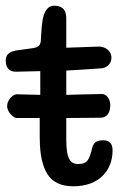

<svg xmlns="http://www.w3.org/2000/svg" viewBox="-33 -641 426 672"><path d="M106 -165C106 -128 108 -70 134 -30C152 -3 181 11 224 11C315 11 361 -46 361 -114C361 -137 352 -150 328 -150C306 -150 294 -143 289 -121C279 -78 270 -67 241 -67C212 -67 199 -86 199 -152V-228C249 -228 295 -229 317 -229C345 -229 353 -251 353 -273C353 -296 338 -312 325 -312C302 -312 248 -310 199 -309V-394C238 -396 282 -399 323 -402C336 -403 357 -414 357 -439C357 -467 330 -478 314 -478C300 -478 215 -474 199 -474V-575C199 -615 177 -621 156 -621C141 -621 129 -612 121 -590C113 -569 112 -532 110 -500C109 -480 99 -475 79 -472L28 -465C8 -462 -13 -455 -13 -430C-13 -397 6 -390 23 -390C47 -390 83 -392 108 -392V-309C75 -310 38 -311 25 -311C14 -311 -8 -293 -8 -270C-8 -247 16 -228 25 -228H106Z"/></svg>

Font: Life Savers
Style: ExtraBold
Weight: 800
Designer: Pablo Impallari, Rodrigo Fuenzalida, Brenda Gallo
Foundry: Pablo Impallari, Rodrigo Fuenzalida, Brenda Gallo
Version: Version 3.000